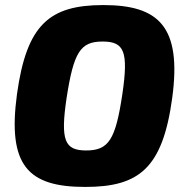

<svg xmlns="http://www.w3.org/2000/svg" viewBox="-20 -724 731 758"><path d="M388 -704C175 -704 85 -627 47 -352C9 -71 90 14 316 14C528 14 622 -58 660 -338C698 -620 606 -704 388 -704ZM385 -560C470 -560 488 -522 463 -352C436 -172 409 -130 320 -130C235 -130 218 -170 243 -338C271 -518 297 -560 385 -560Z"/></svg>

Font: Exo 2 Extra Bold
Style: Italic
Weight: 800
Italic angle: -8°
Designer: Natanael Gama
Version: Version 1.001;PS 001.001;hotconv 1.0.88;makeotf.lib2.5.64775